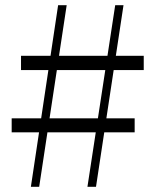

<svg xmlns="http://www.w3.org/2000/svg" viewBox="-20 -720 598 740"><path d="M99 0 204 -700H237L131 0ZM25 -264H499V-210H25ZM534 -450H61V-505H534ZM317 0 424 -700H456L350 0Z"/></svg>

Font: Noto Serif HK ExtraLight
Style: Regular
Weight: 200
Designer: Ryoko NISHIZUKA 西塚涼子 (kana & ideographs); Frank Grießhammer (Latin, Greek & Cyrillic); Wenlong ZHANG 张文龙 (bopomofo); San
Foundry: Adobe
Version: Version 2.002-H1;hotconv 1.1.0;makeotfexe 2.6.0